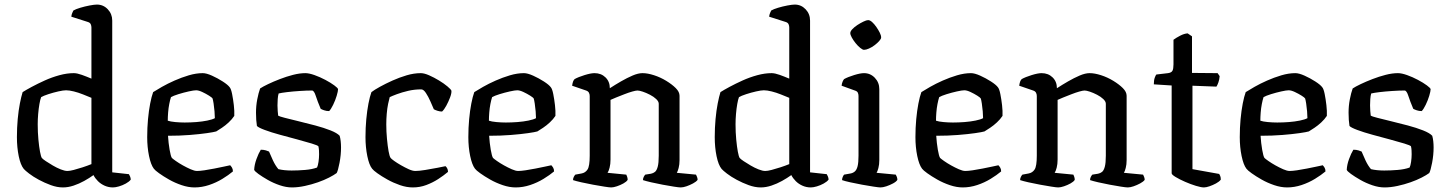

<svg xmlns="http://www.w3.org/2000/svg" viewBox="-20 -820 6345 840"><path d="M255 0Q230 0 202.5 -10Q175 -20 150 -33.5Q125 -47 107.5 -60.5Q90 -74 84 -81Q70 -98 62 -136.5Q54 -175 54 -220Q54 -261 57.5 -299Q61 -337 67 -367.5Q73 -398 79 -417Q93 -426 119 -440Q145 -454 176 -468Q207 -482 240 -491Q273 -500 303 -500Q317 -500 338 -492.5Q359 -485 380 -476V-700Q380 -707 377 -714Q374 -721 364 -724L292 -747Q293 -756 296 -763Q299 -770 301 -774Q311 -780 331 -786Q351 -792 372 -796Q393 -800 404 -800Q432 -800 451.5 -779.5Q471 -759 471 -730V-66L544 -58Q546 -55 549 -48Q552 -41 552 -34Q545 -25 530.5 -17Q516 -9 500.5 -4.5Q485 0 474 0Q455 0 438 -7.5Q421 -15 408.5 -27.5Q396 -40 389 -54Q371 -41 348.5 -28.5Q326 -16 302 -8Q278 0 255 0ZM275 -72Q285 -72 302.5 -76.5Q320 -81 341.5 -88Q363 -95 380 -102V-392Q363 -399 343 -407Q323 -415 303 -420Q283 -425 269 -425Q257 -425 235 -420Q213 -415 191.5 -408Q170 -401 160 -395Q156 -385 152.5 -365Q149 -345 147 -321.5Q145 -298 145 -276Q145 -241 148 -209.5Q151 -178 155 -156.5Q159 -135 163 -129Q167 -124 180.5 -115Q194 -106 211 -96Q228 -86 245.5 -79Q263 -72 275 -72Z M831 0Q804 0 774.5 -10Q745 -20 719.5 -34.5Q694 -49 676 -62Q658 -75 653 -82Q640 -99 632 -137.5Q624 -176 624 -220Q624 -261 627.5 -298.5Q631 -336 637 -367Q643 -398 650 -417Q664 -426 688.5 -440Q713 -454 743.5 -467.5Q774 -481 806 -490.5Q838 -500 867 -500Q883 -500 907.5 -489Q932 -478 954.5 -463.5Q977 -449 985 -438Q991 -431 995.5 -408.5Q1000 -386 1003 -360Q1006 -334 1005 -313Q995 -298 980.5 -284.5Q966 -271 951 -261Q936 -251 926 -245Q916 -242 885 -237.5Q854 -233 810 -229.5Q766 -226 715 -226Q717 -194 722 -165Q727 -136 732 -129Q736 -125 749.5 -115.5Q763 -106 780 -96.5Q797 -87 814 -79.5Q831 -72 842 -72Q854 -72 874.5 -75Q895 -78 917.5 -82.5Q940 -87 959 -91Q978 -95 987 -97Q991 -93 995 -86.5Q999 -80 999 -70Q980 -54 953 -37.5Q926 -21 894.5 -10.5Q863 0 831 0ZM788 -284Q813 -284 839 -286Q865 -288 887 -292.5Q909 -297 920 -303Q920 -315 918.5 -333Q917 -351 914.5 -367Q912 -383 910 -389Q908 -393 894.5 -401.5Q881 -410 865 -417.5Q849 -425 838 -425Q828 -425 805.5 -420Q783 -415 760.5 -408Q738 -401 728 -395Q724 -383 720.5 -365Q717 -347 715.5 -327.5Q714 -308 714 -292Q725 -288 746.5 -286Q768 -284 788 -284Z M1257 0Q1232 0 1204 -9.5Q1176 -19 1151.5 -33Q1127 -47 1110.5 -59Q1094 -71 1092 -77Q1093 -99 1102 -124Q1111 -149 1121 -165Q1134 -165 1143.5 -162Q1153 -159 1157 -157Q1163 -142 1174 -118.5Q1185 -95 1198 -80Q1210 -77 1225 -75.5Q1240 -74 1256 -74Q1284 -74 1314.5 -76.5Q1345 -79 1367 -87Q1371 -95 1373.5 -112Q1376 -129 1376 -145Q1376 -153 1375.5 -162.5Q1375 -172 1373 -180Q1370 -184 1344 -192Q1318 -200 1280.5 -210Q1243 -220 1204.5 -230.5Q1166 -241 1138 -251.5Q1110 -262 1104 -269Q1102 -281 1101 -295.5Q1100 -310 1100 -327Q1100 -357 1105.5 -385.5Q1111 -414 1118 -433Q1130 -441 1153 -452Q1176 -463 1204.5 -474Q1233 -485 1262 -492.5Q1291 -500 1316 -500Q1332 -500 1356 -491.5Q1380 -483 1403.5 -470.5Q1427 -458 1442.5 -446.5Q1458 -435 1459 -430Q1459 -421 1453 -401Q1447 -381 1437.5 -361.5Q1428 -342 1420 -334Q1408 -334 1398 -337.5Q1388 -341 1383 -344Q1369 -377 1361.5 -400.5Q1354 -424 1345 -424Q1322 -424 1291.5 -422Q1261 -420 1236 -417Q1211 -414 1199 -411Q1196 -401 1195 -386.5Q1194 -372 1194 -359Q1194 -346 1195 -334Q1196 -322 1197 -314Q1201 -311 1226 -304.5Q1251 -298 1286.5 -289.5Q1322 -281 1359.5 -271Q1397 -261 1426 -249.5Q1455 -238 1466 -226Q1469 -216 1470.5 -202.5Q1472 -189 1472 -175Q1472 -142 1465.5 -108Q1459 -74 1453 -63Q1441 -54 1419.5 -43Q1398 -32 1371 -22.5Q1344 -13 1314 -6.5Q1284 0 1257 0Z M1786 0Q1759 0 1730 -10Q1701 -20 1675 -34.5Q1649 -49 1631 -62Q1613 -75 1608 -82Q1595 -98 1587 -137Q1579 -176 1579 -220Q1579 -261 1582.5 -298.5Q1586 -336 1592 -367Q1598 -398 1605 -417Q1618 -427 1642.5 -440.5Q1667 -454 1697 -467.5Q1727 -481 1759 -490.5Q1791 -500 1821 -500Q1836 -500 1857.5 -490.5Q1879 -481 1900.5 -468Q1922 -455 1937.5 -442Q1953 -429 1955 -423Q1956 -412 1949 -393.5Q1942 -375 1932.5 -357.5Q1923 -340 1914 -332Q1905 -332 1895 -335Q1885 -338 1878 -342Q1872 -356 1863 -376.5Q1854 -397 1843.5 -413Q1833 -429 1823 -429Q1793 -429 1765.5 -422.5Q1738 -416 1716.5 -408Q1695 -400 1685 -395Q1682 -385 1678 -365.5Q1674 -346 1672 -322.5Q1670 -299 1670 -276Q1670 -244 1673 -212.5Q1676 -181 1680 -158.5Q1684 -136 1689 -129Q1692 -125 1704.5 -116Q1717 -107 1734.5 -97Q1752 -87 1768.5 -79.5Q1785 -72 1797 -72Q1813 -72 1841 -76.5Q1869 -81 1894.5 -86Q1920 -91 1929 -93Q1933 -90 1936.5 -83.5Q1940 -77 1940 -68Q1921 -52 1897 -36.5Q1873 -21 1845 -10.5Q1817 0 1786 0Z M2236 0Q2209 0 2179.5 -10Q2150 -20 2124.5 -34.5Q2099 -49 2081 -62Q2063 -75 2058 -82Q2045 -99 2037 -137.5Q2029 -176 2029 -220Q2029 -261 2032.5 -298.5Q2036 -336 2042 -367Q2048 -398 2055 -417Q2069 -426 2093.5 -440Q2118 -454 2148.5 -467.5Q2179 -481 2211 -490.5Q2243 -500 2272 -500Q2288 -500 2312.5 -489Q2337 -478 2359.5 -463.5Q2382 -449 2390 -438Q2396 -431 2400.5 -408.5Q2405 -386 2408 -360Q2411 -334 2410 -313Q2400 -298 2385.5 -284.5Q2371 -271 2356 -261Q2341 -251 2331 -245Q2321 -242 2290 -237.5Q2259 -233 2215 -229.5Q2171 -226 2120 -226Q2122 -194 2127 -165Q2132 -136 2137 -129Q2141 -125 2154.5 -115.5Q2168 -106 2185 -96.5Q2202 -87 2219 -79.5Q2236 -72 2247 -72Q2259 -72 2279.5 -75Q2300 -78 2322.5 -82.5Q2345 -87 2364 -91Q2383 -95 2392 -97Q2396 -93 2400 -86.5Q2404 -80 2404 -70Q2385 -54 2358 -37.5Q2331 -21 2299.5 -10.5Q2268 0 2236 0ZM2193 -284Q2218 -284 2244 -286Q2270 -288 2292 -292.5Q2314 -297 2325 -303Q2325 -315 2323.5 -333Q2322 -351 2319.5 -367Q2317 -383 2315 -389Q2313 -393 2299.5 -401.5Q2286 -410 2270 -417.5Q2254 -425 2243 -425Q2233 -425 2210.5 -420Q2188 -415 2165.5 -408Q2143 -401 2133 -395Q2129 -383 2125.5 -365Q2122 -347 2120.5 -327.5Q2119 -308 2119 -292Q2130 -288 2151.5 -286Q2173 -284 2193 -284Z M2654 0Q2646 0 2624 -3.5Q2602 -7 2574.5 -12Q2547 -17 2523 -22.5Q2499 -28 2487 -32Q2487 -40 2490.5 -46.5Q2494 -53 2497 -56L2524 -61Q2541 -64 2550.5 -78.5Q2560 -93 2560 -139V-400Q2560 -408 2556.5 -414.5Q2553 -421 2544 -424L2483 -445Q2485 -458 2487.5 -464Q2490 -470 2494 -474Q2510 -483 2537.5 -491.5Q2565 -500 2581 -500Q2610 -500 2629 -481.5Q2648 -463 2648 -434Q2671 -449 2697 -464Q2723 -479 2747.5 -489.5Q2772 -500 2791 -500Q2813 -500 2841 -491Q2869 -482 2894.5 -466.5Q2920 -451 2936.5 -434.5Q2953 -418 2953 -401V-120Q2953 -100 2949 -85Q2945 -70 2941 -64L3025 -56Q3027 -52 3029.5 -46Q3032 -40 3032 -33Q3026 -25 3012 -17.5Q2998 -10 2983.5 -5Q2969 0 2958 0Q2950 0 2928 -3.5Q2906 -7 2879 -12Q2852 -17 2828.5 -22.5Q2805 -28 2793 -32Q2793 -40 2796.5 -46.5Q2800 -53 2803 -56L2828 -60Q2838 -62 2845.5 -68Q2853 -74 2857.5 -90.5Q2862 -107 2862 -139V-366Q2862 -376 2851 -386.5Q2840 -397 2823.5 -405.5Q2807 -414 2792 -419Q2777 -424 2769 -424Q2762 -424 2746 -419.5Q2730 -415 2711 -407.5Q2692 -400 2675.5 -393.5Q2659 -387 2651 -383V-122Q2651 -102 2647 -86.5Q2643 -71 2638 -64L2720 -56Q2722 -52 2724 -46Q2726 -40 2726 -33Q2721 -25 2707.5 -17.5Q2694 -10 2679 -5Q2664 0 2654 0Z M3308 0Q3283 0 3255.5 -10Q3228 -20 3203 -33.5Q3178 -47 3160.5 -60.5Q3143 -74 3137 -81Q3123 -98 3115 -136.5Q3107 -175 3107 -220Q3107 -261 3110.5 -299Q3114 -337 3120 -367.5Q3126 -398 3132 -417Q3146 -426 3172 -440Q3198 -454 3229 -468Q3260 -482 3293 -491Q3326 -500 3356 -500Q3370 -500 3391 -492.5Q3412 -485 3433 -476V-700Q3433 -707 3430 -714Q3427 -721 3417 -724L3345 -747Q3346 -756 3349 -763Q3352 -770 3354 -774Q3364 -780 3384 -786Q3404 -792 3425 -796Q3446 -800 3457 -800Q3485 -800 3504.5 -779.5Q3524 -759 3524 -730V-66L3597 -58Q3599 -55 3602 -48Q3605 -41 3605 -34Q3598 -25 3583.5 -17Q3569 -9 3553.5 -4.5Q3538 0 3527 0Q3508 0 3491 -7.5Q3474 -15 3461.5 -27.5Q3449 -40 3442 -54Q3424 -41 3401.5 -28.5Q3379 -16 3355 -8Q3331 0 3308 0ZM3328 -72Q3338 -72 3355.5 -76.5Q3373 -81 3394.5 -88Q3416 -95 3433 -102V-392Q3416 -399 3396 -407Q3376 -415 3356 -420Q3336 -425 3322 -425Q3310 -425 3288 -420Q3266 -415 3244.5 -408Q3223 -401 3213 -395Q3209 -385 3205.5 -365Q3202 -345 3200 -321.5Q3198 -298 3198 -276Q3198 -241 3201 -209.5Q3204 -178 3208 -156.5Q3212 -135 3216 -129Q3220 -124 3233.5 -115Q3247 -106 3264 -96Q3281 -86 3298.5 -79Q3316 -72 3328 -72Z M3832 0Q3825 0 3802 -3.5Q3779 -7 3751.5 -12Q3724 -17 3699.5 -22.5Q3675 -28 3664 -32Q3664 -39 3667 -46Q3670 -53 3673 -56L3701 -61Q3712 -63 3720 -70Q3728 -77 3732 -93Q3736 -109 3736 -139V-400Q3736 -408 3733 -414.5Q3730 -421 3720 -424L3662 -445Q3663 -455 3666.5 -463Q3670 -471 3673 -474Q3689 -483 3716.5 -491.5Q3744 -500 3760 -500Q3788 -500 3807.5 -479.5Q3827 -459 3827 -430V-120Q3827 -100 3823 -85Q3819 -70 3815 -64L3899 -56Q3901 -52 3903.5 -46.5Q3906 -41 3906 -33Q3901 -25 3887 -17.5Q3873 -10 3858 -5Q3843 0 3832 0ZM3760 -602Q3754 -602 3743.5 -610.5Q3733 -619 3723 -631.5Q3713 -644 3706.5 -656Q3700 -668 3700 -675Q3700 -683 3709 -692.5Q3718 -702 3731 -710.5Q3744 -719 3757.5 -725.5Q3771 -732 3778 -732Q3786 -732 3795.5 -723.5Q3805 -715 3814 -702Q3823 -689 3829 -677Q3835 -665 3835 -656Q3835 -650 3826.5 -640.5Q3818 -631 3806 -622Q3794 -613 3781.5 -607.5Q3769 -602 3760 -602Z M4192 0Q4165 0 4135.5 -10Q4106 -20 4080.5 -34.5Q4055 -49 4037 -62Q4019 -75 4014 -82Q4001 -99 3993 -137.5Q3985 -176 3985 -220Q3985 -261 3988.5 -298.5Q3992 -336 3998 -367Q4004 -398 4011 -417Q4025 -426 4049.5 -440Q4074 -454 4104.5 -467.5Q4135 -481 4167 -490.5Q4199 -500 4228 -500Q4244 -500 4268.5 -489Q4293 -478 4315.5 -463.5Q4338 -449 4346 -438Q4352 -431 4356.5 -408.5Q4361 -386 4364 -360Q4367 -334 4366 -313Q4356 -298 4341.5 -284.5Q4327 -271 4312 -261Q4297 -251 4287 -245Q4277 -242 4246 -237.5Q4215 -233 4171 -229.5Q4127 -226 4076 -226Q4078 -194 4083 -165Q4088 -136 4093 -129Q4097 -125 4110.5 -115.5Q4124 -106 4141 -96.5Q4158 -87 4175 -79.5Q4192 -72 4203 -72Q4215 -72 4235.5 -75Q4256 -78 4278.5 -82.5Q4301 -87 4320 -91Q4339 -95 4348 -97Q4352 -93 4356 -86.5Q4360 -80 4360 -70Q4341 -54 4314 -37.5Q4287 -21 4255.5 -10.5Q4224 0 4192 0ZM4149 -284Q4174 -284 4200 -286Q4226 -288 4248 -292.5Q4270 -297 4281 -303Q4281 -315 4279.5 -333Q4278 -351 4275.5 -367Q4273 -383 4271 -389Q4269 -393 4255.5 -401.5Q4242 -410 4226 -417.5Q4210 -425 4199 -425Q4189 -425 4166.5 -420Q4144 -415 4121.5 -408Q4099 -401 4089 -395Q4085 -383 4081.5 -365Q4078 -347 4076.5 -327.5Q4075 -308 4075 -292Q4086 -288 4107.5 -286Q4129 -284 4149 -284Z M4610 0Q4602 0 4580 -3.5Q4558 -7 4530.5 -12Q4503 -17 4479 -22.5Q4455 -28 4443 -32Q4443 -40 4446.5 -46.5Q4450 -53 4453 -56L4480 -61Q4497 -64 4506.5 -78.5Q4516 -93 4516 -139V-400Q4516 -408 4512.5 -414.5Q4509 -421 4500 -424L4439 -445Q4441 -458 4443.5 -464Q4446 -470 4450 -474Q4466 -483 4493.5 -491.5Q4521 -500 4537 -500Q4566 -500 4585 -481.5Q4604 -463 4604 -434Q4627 -449 4653 -464Q4679 -479 4703.5 -489.5Q4728 -500 4747 -500Q4769 -500 4797 -491Q4825 -482 4850.5 -466.5Q4876 -451 4892.5 -434.5Q4909 -418 4909 -401V-120Q4909 -100 4905 -85Q4901 -70 4897 -64L4981 -56Q4983 -52 4985.5 -46Q4988 -40 4988 -33Q4982 -25 4968 -17.5Q4954 -10 4939.5 -5Q4925 0 4914 0Q4906 0 4884 -3.5Q4862 -7 4835 -12Q4808 -17 4784.5 -22.5Q4761 -28 4749 -32Q4749 -40 4752.5 -46.5Q4756 -53 4759 -56L4784 -60Q4794 -62 4801.5 -68Q4809 -74 4813.5 -90.5Q4818 -107 4818 -139V-366Q4818 -376 4807 -386.5Q4796 -397 4779.5 -405.5Q4763 -414 4748 -419Q4733 -424 4725 -424Q4718 -424 4702 -419.5Q4686 -415 4667 -407.5Q4648 -400 4631.5 -393.5Q4615 -387 4607 -383V-122Q4607 -102 4603 -86.5Q4599 -71 4594 -64L4676 -56Q4678 -52 4680 -46Q4682 -40 4682 -33Q4677 -25 4663.5 -17.5Q4650 -10 4635 -5Q4620 0 4610 0Z M5247 0Q5235 0 5212 -7Q5189 -14 5165 -24.5Q5141 -35 5123.5 -45.5Q5106 -56 5106 -62V-446L5028 -451Q5028 -469 5032 -480Q5036 -491 5039 -494L5090 -500Q5105 -502 5109.5 -510.5Q5114 -519 5114 -538V-646Q5126 -655 5143.5 -664Q5161 -673 5176 -674L5195 -661V-501L5307 -500L5316 -487Q5315 -472 5310.5 -459.5Q5306 -447 5302 -441L5197 -445V-80L5314 -59Q5316 -56 5318.5 -50Q5321 -44 5321 -34Q5314 -25 5300 -17.5Q5286 -10 5271.5 -5Q5257 0 5247 0Z M5611 0Q5584 0 5554.5 -10Q5525 -20 5499.5 -34.5Q5474 -49 5456 -62Q5438 -75 5433 -82Q5420 -99 5412 -137.5Q5404 -176 5404 -220Q5404 -261 5407.5 -298.5Q5411 -336 5417 -367Q5423 -398 5430 -417Q5444 -426 5468.5 -440Q5493 -454 5523.5 -467.5Q5554 -481 5586 -490.5Q5618 -500 5647 -500Q5663 -500 5687.5 -489Q5712 -478 5734.5 -463.5Q5757 -449 5765 -438Q5771 -431 5775.5 -408.5Q5780 -386 5783 -360Q5786 -334 5785 -313Q5775 -298 5760.5 -284.5Q5746 -271 5731 -261Q5716 -251 5706 -245Q5696 -242 5665 -237.5Q5634 -233 5590 -229.5Q5546 -226 5495 -226Q5497 -194 5502 -165Q5507 -136 5512 -129Q5516 -125 5529.5 -115.5Q5543 -106 5560 -96.5Q5577 -87 5594 -79.5Q5611 -72 5622 -72Q5634 -72 5654.5 -75Q5675 -78 5697.5 -82.5Q5720 -87 5739 -91Q5758 -95 5767 -97Q5771 -93 5775 -86.5Q5779 -80 5779 -70Q5760 -54 5733 -37.5Q5706 -21 5674.5 -10.5Q5643 0 5611 0ZM5568 -284Q5593 -284 5619 -286Q5645 -288 5667 -292.5Q5689 -297 5700 -303Q5700 -315 5698.5 -333Q5697 -351 5694.5 -367Q5692 -383 5690 -389Q5688 -393 5674.5 -401.5Q5661 -410 5645 -417.5Q5629 -425 5618 -425Q5608 -425 5585.5 -420Q5563 -415 5540.5 -408Q5518 -401 5508 -395Q5504 -383 5500.5 -365Q5497 -347 5495.5 -327.5Q5494 -308 5494 -292Q5505 -288 5526.5 -286Q5548 -284 5568 -284Z M6037 0Q6012 0 5984 -9.5Q5956 -19 5931.5 -33Q5907 -47 5890.5 -59Q5874 -71 5872 -77Q5873 -99 5882 -124Q5891 -149 5901 -165Q5914 -165 5923.5 -162Q5933 -159 5937 -157Q5943 -142 5954 -118.5Q5965 -95 5978 -80Q5990 -77 6005 -75.5Q6020 -74 6036 -74Q6064 -74 6094.5 -76.5Q6125 -79 6147 -87Q6151 -95 6153.5 -112Q6156 -129 6156 -145Q6156 -153 6155.5 -162.5Q6155 -172 6153 -180Q6150 -184 6124 -192Q6098 -200 6060.5 -210Q6023 -220 5984.5 -230.5Q5946 -241 5918 -251.5Q5890 -262 5884 -269Q5882 -281 5881 -295.5Q5880 -310 5880 -327Q5880 -357 5885.5 -385.5Q5891 -414 5898 -433Q5910 -441 5933 -452Q5956 -463 5984.5 -474Q6013 -485 6042 -492.5Q6071 -500 6096 -500Q6112 -500 6136 -491.5Q6160 -483 6183.5 -470.5Q6207 -458 6222.5 -446.5Q6238 -435 6239 -430Q6239 -421 6233 -401Q6227 -381 6217.5 -361.5Q6208 -342 6200 -334Q6188 -334 6178 -337.5Q6168 -341 6163 -344Q6149 -377 6141.5 -400.5Q6134 -424 6125 -424Q6102 -424 6071.5 -422Q6041 -420 6016 -417Q5991 -414 5979 -411Q5976 -401 5975 -386.5Q5974 -372 5974 -359Q5974 -346 5975 -334Q5976 -322 5977 -314Q5981 -311 6006 -304.5Q6031 -298 6066.5 -289.5Q6102 -281 6139.5 -271Q6177 -261 6206 -249.5Q6235 -238 6246 -226Q6249 -216 6250.5 -202.5Q6252 -189 6252 -175Q6252 -142 6245.5 -108Q6239 -74 6233 -63Q6221 -54 6199.5 -43Q6178 -32 6151 -22.5Q6124 -13 6094 -6.5Q6064 0 6037 0Z"/></svg>

Font: Texturina Medium 12pt
Style: Regular
Weight: 400
Version: Version 1.002